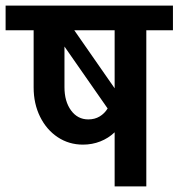

<svg xmlns="http://www.w3.org/2000/svg" viewBox="-55 -665 637 685"><path d="M562 -557H467V0H354V-193Q332 -172 303 -160.5Q274 -149 241 -149Q191 -149 151 -175.5Q111 -202 88 -248.5Q65 -295 65 -353V-557H-35V-645H562ZM354 -350V-557H210ZM329 -278 175 -499V-354Q175 -303 198.5 -271Q222 -239 260 -239Q283 -239 300.5 -249.5Q318 -260 329 -278Z"/></svg>

Font: Akshar Medium
Style: Regular
Weight: 500
Designer: Tall Chai
Foundry: Tall Chai
Version: Version 1.000